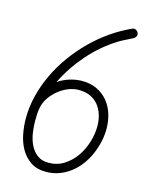

<svg xmlns="http://www.w3.org/2000/svg" viewBox="-112 -797 678 876"><g transform="rotate(15 227.0 -358.5)"><path d="M410.6 -726.1Q419.4 -726.1 426.3 -719.2Q433.1 -712.4 433.1 -703.6Q433.1 -696.8 429 -691.7Q424.8 -686.5 419.4 -683.6Q402.8 -674.8 386.5 -667Q370.1 -659.2 354 -649.4Q282.2 -604.5 225.6 -539.8Q168.9 -475.1 131.8 -399.4Q156.7 -416.5 186 -425.5Q215.3 -434.6 245.1 -434.6Q284.7 -434.6 314.9 -419.9Q345.2 -405.3 366 -380.4Q386.7 -355.5 397.2 -322.3Q407.7 -289.1 407.7 -252.4Q407.7 -221.7 400.9 -190.7Q394 -159.7 381.3 -130.6Q368.7 -101.6 349.9 -76.2Q331.1 -50.8 306.9 -32Q282.7 -13.2 253.7 -2.2Q224.6 8.8 190.9 8.8Q147.5 8.8 118.4 -10.7Q89.4 -30.3 71.8 -61Q54.2 -91.8 46.9 -129.4Q39.6 -167 39.6 -203.1Q39.6 -257.8 53 -311.5Q66.4 -365.2 90.6 -416Q114.7 -466.8 148.4 -513.2Q182.1 -559.6 222.4 -599.4Q262.7 -639.2 308.6 -670.9Q354.5 -702.6 402.8 -724.1Q406.7 -726.1 410.6 -726.1ZM83.5 -203.1Q83.5 -177.2 87.9 -147.5Q92.3 -117.7 104.2 -92.5Q116.2 -67.4 137.2 -50.8Q158.2 -34.2 190.9 -34.2Q231.9 -34.2 264.2 -54.7Q296.4 -75.2 318.6 -106.9Q340.8 -138.7 352.5 -177.2Q364.3 -215.8 364.3 -252.4Q364.3 -281.2 356.4 -306.6Q348.6 -332 333.3 -350.8Q317.9 -369.6 294.7 -380.4Q271.5 -391.1 240.7 -391.1Q216.3 -391.1 192.1 -381.6Q168 -372.1 147.2 -355.7Q126.5 -339.4 111.1 -318.1Q95.7 -296.9 89.8 -273.4Q85.4 -256.3 84.5 -238.3Q83.5 -220.2 83.5 -203.1Z"/></g></svg>

Font: Helvetia Verbundene
Style: Regular
Weight: 400
Designer: Peter Wiegel, original typeface by Carl Albert Fahrenwaldt 1901
Foundry: Peter Wiegel
Version: Version 2.000